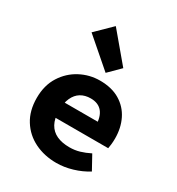

<svg xmlns="http://www.w3.org/2000/svg" viewBox="-194 -937 988 1071"><g transform="rotate(30 300.0 -401.5)"><path d="M330 12Q252.7 12 190.3 -18.7Q127.9 -49.4 91.5 -107.7Q55 -165.9 55 -248.3Q55 -329.5 91.8 -387.6Q128.6 -445.7 187.6 -476.9Q246.7 -508.1 313.1 -508.1Q389.6 -508.1 441.6 -476.7Q493.7 -445.3 520.2 -391.4Q546.7 -337.6 546.7 -270Q546.7 -250.2 544.6 -231.8Q542.5 -213.4 540.5 -204.1H164.1V-302.8H441L417.8 -274.7Q417.8 -334.7 392.4 -365.5Q367 -396.2 318 -396.2Q281.7 -396.2 254.7 -380Q227.7 -363.7 212.7 -330.8Q197.6 -297.8 197.6 -248.3Q197.6 -196.9 215.8 -164.3Q233.9 -131.6 267.9 -115.9Q301.9 -100.2 350.1 -100.2Q384 -100.2 414.4 -109.1Q444.9 -118 477.9 -134.6L526.7 -46Q484.2 -19.1 432.3 -3.6Q380.3 12 330 12ZM317.7 -560.8 136.9 -717.4 236.7 -815.2 390.1 -632.8Z"/></g></svg>

Font: Source Code Pro ExtraLight
Style: Regular
Weight: 200
Monospace: yes
Designer: Paul D. Hunt, Teo Tuominen
Foundry: Adobe
Version: Version 1.026;hotconv 1.1.0;makeotfexe 2.6.0